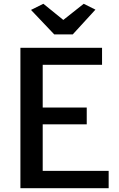

<svg xmlns="http://www.w3.org/2000/svg" viewBox="-20 -996 631 1016"><path d="M88 0V-743H520V-653H206V-427H439V-338H206V-92H555V0ZM267 -814 144 -943.5 209.5 -976 315 -890.5 423 -976 485 -945 365 -814Z"/></svg>

Font: Koeln Type Sans
Style: Regular
Weight: 400
Designer: Eben Sorkin
Foundry: Eben Sorkin
Version: Version 2.001